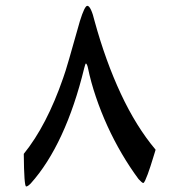

<svg xmlns="http://www.w3.org/2000/svg" viewBox="-20 -659 626 670"><path d="M63 -122.1Q143.1 -221.2 200.2 -386.2Q207 -404.3 221.4 -453.9Q235.8 -503.4 258.8 -585.4Q275.4 -638.7 284.7 -638.7Q291 -638.7 297.6 -624.5Q304.2 -610.4 310.1 -585.4Q348.1 -446.8 401.6 -332Q455.1 -217.3 522.9 -136.7Q523.4 -137.7 520.8 -129.2Q518.1 -120.6 514.2 -107.9Q510.3 -95.2 505.4 -79.8Q500.5 -64.5 495.6 -51.3Q490.7 -38.1 486.6 -29.3Q482.4 -20.5 480 -20.5Q477.1 -20.5 472.9 -24.7Q468.8 -28.8 463.4 -34.2Q432.6 -75.7 405 -122.8Q377.4 -169.9 354.7 -219.7Q332 -269.5 314.5 -321.3Q296.9 -373 286.6 -423.3Q285.6 -428.7 283.4 -433.1Q281.2 -437.5 279.8 -437.5Q278.8 -437.5 277.1 -432.6Q275.4 -427.7 273.9 -421.4Q241.7 -289.1 194.6 -187.5Q147.5 -85.9 87.4 -19Q77.1 -8.3 71.3 -8.3Q64 -8.3 63 -121.1Z"/></svg>

Font: XB Zar
Style: Regular
Weight: 400
Designer: Behnam
Foundry: Irmug
Version: Version 8.005 2009